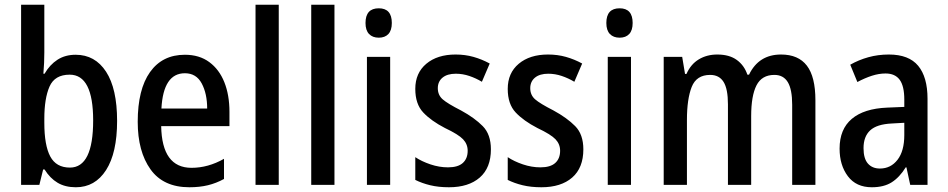

<svg xmlns="http://www.w3.org/2000/svg" viewBox="-20 -780 3999 810"><path d="M167 -559Q167 -538 166 -514.5Q165 -491 163 -469H168Q190 -507 222.5 -528Q255 -549 299 -549Q381 -549 427.5 -477.5Q474 -406 474 -270Q474 -135 427.5 -62.5Q381 10 300 10Q255 10 223 -9Q191 -28 168 -65H162L146 0H69V-760H167ZM274 -465Q211 -465 189 -415Q167 -365 167 -279V-262Q167 -167 192 -120Q217 -73 275 -73Q373 -73 373 -272Q373 -465 274 -465Z M760 -549Q821 -549 863 -518Q905 -487 926.5 -433Q948 -379 948 -308V-248H660Q663 -72 788 -72Q858 -72 925 -110V-25Q892 -7 857 1.5Q822 10 779 10Q669 10 615 -65.5Q561 -141 561 -266Q561 -403 613 -476Q665 -549 760 -549ZM760 -471Q669 -471 661 -322H854Q854 -385 831 -428Q808 -471 760 -471Z M1156 0H1058V-760H1156Z M1391 0H1293V-760H1391Z M1578 -745Q1633 -745 1633 -683Q1633 -652 1618.5 -636.5Q1604 -621 1578 -621Q1552 -621 1537 -636.5Q1522 -652 1522 -683Q1522 -745 1578 -745ZM1626 -540V0H1528V-540Z M2051 -150Q2051 -72 2004 -31Q1957 10 1874 10Q1830 10 1795 1.5Q1760 -7 1732 -21V-117Q1759 -99 1796 -86.5Q1833 -74 1870 -74Q1912 -74 1932.5 -92.5Q1953 -111 1953 -144Q1953 -172 1933.5 -192.5Q1914 -213 1857 -240Q1799 -270 1765.5 -305.5Q1732 -341 1732 -405Q1732 -472 1778.5 -511Q1825 -550 1902 -550Q1942 -550 1977.5 -540Q2013 -530 2046 -512L2013 -435Q1988 -450 1960 -459.5Q1932 -469 1903 -469Q1867 -469 1847 -452.5Q1827 -436 1827 -408Q1827 -379 1847.5 -361Q1868 -343 1925 -314Q1982 -283 2016.5 -248Q2051 -213 2051 -150Z M2441 -150Q2441 -72 2394 -31Q2347 10 2264 10Q2220 10 2185 1.5Q2150 -7 2122 -21V-117Q2149 -99 2186 -86.5Q2223 -74 2260 -74Q2302 -74 2322.5 -92.5Q2343 -111 2343 -144Q2343 -172 2323.5 -192.5Q2304 -213 2247 -240Q2189 -270 2155.5 -305.5Q2122 -341 2122 -405Q2122 -472 2168.5 -511Q2215 -550 2292 -550Q2332 -550 2367.5 -540Q2403 -530 2436 -512L2403 -435Q2378 -450 2350 -459.5Q2322 -469 2293 -469Q2257 -469 2237 -452.5Q2217 -436 2217 -408Q2217 -379 2237.5 -361Q2258 -343 2315 -314Q2372 -283 2406.5 -248Q2441 -213 2441 -150Z M2594 -745Q2649 -745 2649 -683Q2649 -652 2634.5 -636.5Q2620 -621 2594 -621Q2568 -621 2553 -636.5Q2538 -652 2538 -683Q2538 -745 2594 -745ZM2642 -540V0H2544V-540Z M3275 -550Q3348 -550 3384 -503Q3420 -456 3420 -357V0H3322V-338Q3322 -403 3303.5 -433.5Q3285 -464 3247 -464Q3194 -464 3171.5 -420Q3149 -376 3149 -290V0H3051V-340Q3051 -405 3032.5 -434.5Q3014 -464 2976 -464Q2918 -464 2898 -413Q2878 -362 2878 -274V0H2780V-540H2858L2870 -468H2876Q2894 -509 2928 -529.5Q2962 -550 3006 -550Q3057 -550 3088.5 -527Q3120 -504 3133 -465H3140Q3181 -550 3275 -550Z M3730 -550Q3814 -550 3853.5 -502.5Q3893 -455 3893 -363V0H3820L3804 -74H3801Q3775 -32 3742 -11Q3709 10 3658 10Q3592 10 3557 -36.5Q3522 -83 3522 -153Q3522 -235 3573.5 -278.5Q3625 -322 3723 -326L3795 -329V-360Q3795 -417 3775.5 -443.5Q3756 -470 3716 -470Q3688 -470 3658.5 -460.5Q3629 -451 3597 -434L3567 -507Q3602 -527 3643 -538.5Q3684 -550 3730 -550ZM3742 -259Q3679 -256 3651 -230Q3623 -204 3623 -155Q3623 -111 3641.5 -90Q3660 -69 3692 -69Q3738 -69 3766.5 -106Q3795 -143 3795 -210V-262Z"/></svg>

Font: Noto Sans Condensed Medium
Style: Regular
Weight: 500
Width: 3
Designer: Monotype Design Team
Foundry: Monotype Imaging Inc.
Version: Version 2.013; ttfautohint (v1.8.4.7-5d5b)